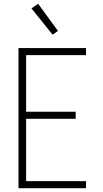

<svg xmlns="http://www.w3.org/2000/svg" viewBox="-20 -987 540 1007"><path d="M77 0V-735H431V-698H117V-401H377V-364H117V-37H431V0ZM256 -805 145 -943 180 -967 284 -825Z"/></svg>

Font: Iosevka Extralight
Style: Regular
Weight: 200
Monospace: yes
Designer: Belleve Invis
Foundry: Belleve Invis
Version: Version 32.0.1; ttfautohint (v1.8.4)